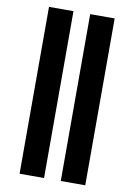

<svg xmlns="http://www.w3.org/2000/svg" viewBox="-103 -848 767 1097"><g transform="rotate(10 280.5 -299.0)"><path d="M90 185V-783H232V185ZM329 185V-783H471V185Z"/></g></svg>

Font: Ubuntu Sans ExtraBold
Style: Regular
Weight: 800
Designer: Dalton Maag Ltd
Foundry: Dalton Maag Ltd
Version: Version 1.006; ttfautohint (v1.8.4.7-5d5b)